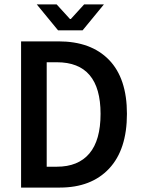

<svg xmlns="http://www.w3.org/2000/svg" viewBox="-20 -847 640 867"><path d="M242.2 -710 146 -827.1H235.8L295.9 -761.2H299.8L359.9 -827.1H449.2L353 -710ZM75.2 0V-660.2H244.1Q391.1 -660.2 472.2 -576.7Q553.2 -493.2 553.2 -333Q553.2 -171.9 472.9 -85.9Q392.6 0 250 0ZM190.9 -94.2H236.8Q333 -94.2 383.5 -153.8Q434.1 -213.4 434.1 -333Q434.1 -565.9 236.8 -565.9H190.9Z"/></svg>

Font: Office Code Pro Medium
Style: Regular
Weight: 500
Designer: Nathan Rutzky & Paul D. Hunt
Foundry: Adobe Systems Incorporated
Version: Version 1.004;PS 001.004;hotconv 1.0.70;makeotf.lib2.5.58329